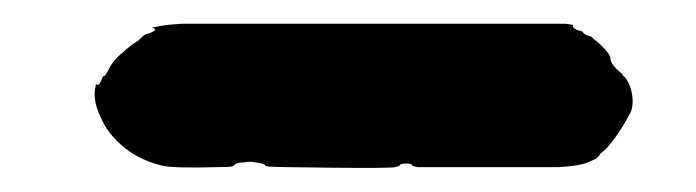

<svg xmlns="http://www.w3.org/2000/svg" viewBox="-20 -267 587 162"><path d="M134 -247Q150 -247 301 -247Q452 -247 457 -247Q463 -246 463.5 -246Q464 -246 463.5 -245Q463 -244 465.5 -242.5Q468 -241 469.5 -241Q471 -241 472 -239.5Q473 -238 476 -237Q479 -236 479 -236Q479 -236 481 -234Q484 -232 487 -229Q495 -221 495 -218Q495 -214 500 -209Q505 -204 505 -205V-204Q506 -203 508 -201Q512 -195 513 -189Q515 -179 512 -172Q502 -153 491 -141Q486 -137 486 -136.5Q486 -136 484.5 -134.5Q483 -133 480.5 -132Q478 -131 476 -130Q469 -127 452 -126Q442 -126 389.5 -126Q337 -126 332 -126Q328 -127 328 -127Q328 -129 323 -129Q317 -129 317 -127Q317 -127 313.5 -126Q310 -125 259.5 -125.5Q209 -126 206.5 -126.5Q204 -127 204 -127Q204 -129 195 -130Q191 -131 186 -130Q179 -130 177 -127Q176 -126 164 -126Q128 -125 118 -127Q104 -130 91 -138Q72 -151 65 -168Q59 -180 60 -191Q61 -196 61 -196Q61 -196 62 -195.5Q63 -195 64 -196.5Q65 -198 66 -200.5Q67 -203 68 -203Q69 -203 72 -209Q76 -217 84 -223Q89 -228 97 -233L101 -237L103 -238Q110 -240 111 -242L110 -243L108 -244H110Q117 -246 134 -247Z"/></svg>

Font: TT2020 Style B
Style: Italic
Weight: 400
Italic angle: -15°
Version: Version 0.2.000